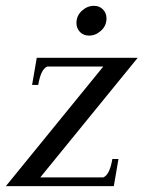

<svg xmlns="http://www.w3.org/2000/svg" viewBox="-43 -638 492 658"><path d="M219 -559Q219 -584 237.5 -601Q256 -618 279 -618Q298 -618 310 -605.5Q322 -593 322 -575Q322 -550 303.5 -533Q285 -516 262 -516Q243 -516 231 -528.5Q219 -541 219 -559ZM347 0H-23L311 -410H119Q97 -401 88 -347H67L83 -440H429L95 -30H311Q333 -39 342 -93H363Z"/></svg>

Font: Judson
Style: Italic
Weight: 400
Italic angle: -9.5°
Version: Version 20110429